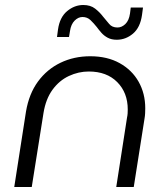

<svg xmlns="http://www.w3.org/2000/svg" viewBox="-20 -748 672 768"><path d="M37 0 84 -302Q96 -373 132 -422Q168 -471 222 -497Q276 -523 341 -523Q409 -523 458.5 -495.5Q508 -468 534.5 -421Q561 -374 561 -315Q561 -306 560.5 -295Q560 -284 558 -273L515 0H445L488 -277Q490 -286 490.5 -294Q491 -302 491 -310Q491 -377 449 -419.5Q407 -462 335 -462Q294 -462 255.5 -444Q217 -426 190 -389Q163 -352 154 -296L107 0ZM447 -589Q426 -589 411 -597Q396 -605 385.5 -617Q375 -629 367 -640Q355 -655 342 -667.5Q329 -680 310 -680Q293 -680 278.5 -665.5Q264 -651 260 -624L256 -600H208L212 -630Q219 -679 248.5 -703.5Q278 -728 313 -728Q342 -728 360.5 -713.5Q379 -699 391 -683Q405 -667 416.5 -652.5Q428 -638 450 -638Q467 -638 481.5 -652Q496 -666 500 -694L503 -718H552L548 -688Q541 -638 512 -613.5Q483 -589 447 -589Z"/></svg>

Font: MuseoModerno Light
Style: Italic
Weight: 300
Italic angle: -9°
Designer: Pablo Cosgaya, Héctor Gatti, Marcela Romero, and the Authors of The MuseoModerno Project.
Foundry: Omnibus-Type Team
Version: Version 1.003